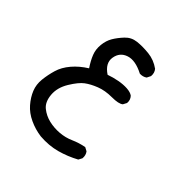

<svg xmlns="http://www.w3.org/2000/svg" viewBox="-159 -366 818 818"><g transform="rotate(45 250.0 43.5)"><path d="M205.1 331.1Q168 326.2 134.3 310.5Q100.6 294.9 78.6 269.5Q56.6 244.1 45.4 216.3Q34.2 188.5 37.6 156.7Q41 125 50.3 93.3Q59.6 61.5 84.5 32.2Q109.4 2.9 145.5 -19.5Q127 -46.9 117.2 -71.8Q107.4 -96.7 110.4 -125Q113.3 -153.3 126 -174.8Q138.7 -196.3 159.2 -218.3Q179.7 -240.2 210.4 -243.7Q241.2 -247.1 277.8 -243.2Q314.5 -239.3 345.7 -216.8Q357.4 -203.1 355.5 -182.6L346.7 -165Q333 -155.3 314.5 -156.2Q261.7 -183.6 226.1 -171.9Q190.4 -160.2 184.1 -122.1Q177.7 -84 220.7 -55.7Q245.1 -64.5 271 -69.3Q296.9 -74.2 319.3 -72.8Q341.8 -71.3 353.5 -62.5Q366.2 -48.8 364.3 -29.3L355.5 -12.7Q341.8 -1 301.3 -1Q260.7 -1 229.5 11.2Q198.2 23.4 177.2 39.1Q156.2 54.7 131.8 94.7Q107.4 134.8 110.8 174.8Q114.3 214.8 137.7 233.4Q161.1 252 190.4 258.8Q219.7 265.6 251.5 263.2Q283.2 260.7 311.5 248Q339.8 235.4 371.1 229.5L387.7 238.3Q398.4 252 396.5 271.5L387.7 288.1Q346.7 310.5 301.8 322.8Q256.8 335 205.1 331.1Z"/></g></svg>

Font: JasonHandwriting4
Style: Regular
Weight: 400
Version: Version 1.01.21